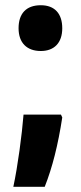

<svg xmlns="http://www.w3.org/2000/svg" viewBox="-20 -577 309 734"><path d="M51 -469C51 -413 83 -382 136 -382C187 -382 218 -413 218 -469C218 -525 189 -557 136 -557C80 -557 51 -525 51 -469ZM218 -128 213 -139H70C64 -63 48 58 31 137H151C180 64 202 -23 218 -128Z"/></svg>

Font: Noto Sans Armenian ExtraCondensed ExtraBold
Style: Regular
Weight: 800
Width: 2
Designer: Monotype Design Team
Foundry: Monotype Imaging Inc.
Version: Version 2.008